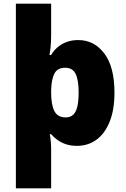

<svg xmlns="http://www.w3.org/2000/svg" viewBox="-20 -780 683 1040"><path d="M600 -278Q600 -184 573.5 -119.5Q547 -55 501.5 -22.5Q456 10 397 10Q363 10 336.5 1Q310 -8 290.5 -22.5Q271 -37 257 -53H250Q252 -43 253.5 -29.5Q255 -16 256 -3Q257 10 257 21V240H66V-760H257V-592Q257 -552 254 -524.5Q251 -497 248 -482H257Q270 -505 290.5 -523Q311 -541 339.5 -552Q368 -563 404 -563Q490 -563 545 -490.5Q600 -418 600 -278ZM406 -280Q406 -345 390 -379Q374 -413 333 -413Q292 -413 275.5 -383Q259 -353 257 -293V-279Q257 -213 274.5 -178.5Q292 -144 336 -144Q362 -144 377.5 -159.5Q393 -175 399.5 -205.5Q406 -236 406 -280Z"/></svg>

Font: Noto Sans Khmer Black
Style: Regular
Weight: 900
Version: Version 2.003